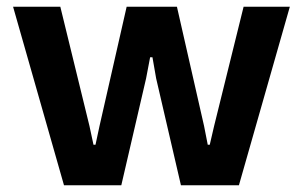

<svg xmlns="http://www.w3.org/2000/svg" viewBox="-20 -553 904 573"><path d="M171 0 19 -533H160L247 -177L259 -121H265L277 -177L358 -533H508L589 -177L600 -121H606L619 -177L707 -533H845L693 0H520L446 -319L435 -382H428L416 -319L342 0Z"/></svg>

Font: Hubot Sans Condensed ExtraLight SemiBold
Style: Regular
Weight: 600
Version: Version 2.000